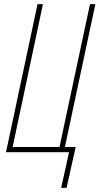

<svg xmlns="http://www.w3.org/2000/svg" viewBox="-20 -734 480 926"><path d="M275 172 313 0H9L161 -714H187L41 -25H267L414 -714H440L293 -25H345L301 172Z"/></svg>

Font: Noto Sans Display Condensed Thin
Style: Italic
Weight: 250
Width: 3
Italic angle: -12°
Designer: Monotype Design Team
Foundry: Monotype Imaging Inc.
Version: Version 1.900